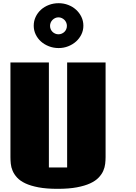

<svg xmlns="http://www.w3.org/2000/svg" viewBox="-20 -1173 856 1212"><path d="M288.6 -115.7H403.8V-778.8H646.5V-181.2Q646.5 -161.6 644 -139.2Q641.6 -116.7 631.8 -94.5Q622.1 -72.3 602.5 -51.8Q583 -31.2 549.3 -15.6Q515.6 0 465.3 9.5Q415 19 343.3 19Q272.5 19 222.7 9.5Q172.9 0 139.9 -15.6Q106.9 -31.2 88.1 -51.8Q69.3 -72.3 59.8 -94.5Q50.3 -116.7 48.1 -139.2Q45.9 -161.6 45.9 -181.2V-778.8H288.6ZM350.1 -869.6Q317.4 -869.6 288.6 -880.9Q259.8 -892.1 238.5 -911.1Q217.3 -930.2 205.1 -955.8Q192.9 -981.4 192.9 -1010.7Q192.9 -1040.5 205.1 -1066.4Q217.3 -1092.3 238.5 -1111.6Q259.8 -1130.9 288.6 -1141.8Q317.4 -1152.8 350.1 -1152.8Q382.3 -1152.8 410.6 -1141.8Q439 -1130.9 460.2 -1111.6Q481.4 -1092.3 493.9 -1066.4Q506.3 -1040.5 506.3 -1010.7Q506.3 -981.4 493.9 -955.8Q481.4 -930.2 460.2 -911.1Q439 -892.1 410.6 -880.9Q382.3 -869.6 350.1 -869.6ZM349.1 -956.5Q359.9 -956.5 369.6 -960.7Q379.4 -964.8 386.7 -971.9Q394 -979 398.2 -988.8Q402.3 -998.5 402.3 -1009.8Q402.3 -1020.5 398.2 -1030.3Q394 -1040 386.7 -1047.4Q379.4 -1054.7 369.6 -1059.1Q359.9 -1063.5 349.1 -1063.5Q337.9 -1063.5 328.4 -1059.1Q318.8 -1054.7 311.5 -1047.4Q304.2 -1040 300 -1030.3Q295.9 -1020.5 295.9 -1009.8Q295.9 -998.5 300 -988.8Q304.2 -979 311.5 -971.9Q318.8 -964.8 328.4 -960.7Q337.9 -956.5 349.1 -956.5Z"/></svg>

Font: Coda Caption ExtraBold
Style: Regular
Weight: 800
Designer: vernon adams
Foundry: vernon adams
Version: Version 1.002